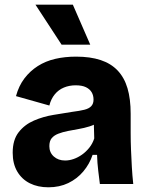

<svg xmlns="http://www.w3.org/2000/svg" viewBox="-20 -783 630 817"><path d="M186 14Q141 14 107 -3Q73 -20 53.5 -53Q34 -86 34 -133Q34 -188 59.5 -220.5Q85 -253 124.5 -270Q164 -287 207 -294Q250 -301 287 -307Q319 -311 339 -316Q359 -321 368.5 -331.5Q378 -342 378 -359Q378 -377 370 -390.5Q362 -404 345.5 -412Q329 -420 302 -420Q275 -420 252 -410.5Q229 -401 213 -381.5Q197 -362 190 -334L48 -374Q60 -418 84 -449.5Q108 -481 141 -502Q174 -523 215 -532.5Q256 -542 304 -542Q364 -542 408 -527.5Q452 -513 480.5 -483Q509 -453 522.5 -407.5Q536 -362 536 -299V-217Q536 -181 537.5 -145Q539 -109 541 -73Q543 -37 547 0H405Q402 -24 398 -56.5Q394 -89 393 -124H374Q361 -85 334.5 -53.5Q308 -22 270.5 -4Q233 14 186 14ZM257 -100Q275 -100 293.5 -106.5Q312 -113 329 -125Q346 -137 360 -154.5Q374 -172 381 -194L379 -268L401 -264Q383 -252 360.5 -245Q338 -238 314.5 -234Q291 -230 268.5 -225.5Q246 -221 228 -214Q210 -207 200 -195Q190 -183 190 -161Q190 -134 209 -117Q228 -100 257 -100ZM242 -593 131 -763H290L364 -593Z"/></svg>

Font: Bricolage Grotesque 48pt Condensed ExtraBold ExtraBold
Style: Regular
Weight: 800
Version: Version 1.000;gftools[0.9.30]